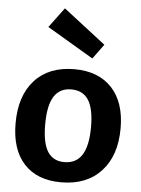

<svg xmlns="http://www.w3.org/2000/svg" viewBox="-58 -884 692 941"><g transform="rotate(5 288.5 -413.5)"><path d="M546 -277Q546 -142 474.5 -65Q403 12 278 12Q160 12 95.5 -58Q31 -128 31 -257Q31 -393 101 -469.5Q171 -546 296 -546Q414 -546 480 -475.5Q546 -405 546 -277ZM176 -264Q176 -173 203 -130.5Q230 -88 285 -88Q344 -88 372.5 -133.5Q401 -179 401 -270Q401 -361 373.5 -403.5Q346 -446 289 -446Q232 -446 204 -401.5Q176 -357 176 -264ZM150 -741 223 -839 431 -678 378 -606Z"/></g></svg>

Font: Bitter Pro
Style: Bold
Weight: 700
Designer: Sol Matas, and Bitter project Authors
Foundry: Sol Matas
Version: Version 1.010